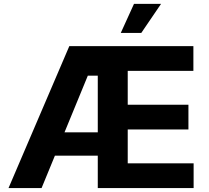

<svg xmlns="http://www.w3.org/2000/svg" viewBox="-20 -964 1070 984"><path d="M23.6 0 335.2 -727.5H971.1V-600.8H634.6V-427.3H945.7V-300.6H634.6V-126.8H972.3V0H481.1V-576.2H430.1L193 0ZM195.3 -166.2V-285.9H568.4V-166.2ZM599 -795.3 666.8 -944.3H805.5L704.1 -795.3Z"/></svg>

Font: Inter
Style: Regular
Weight: 400
Designer: Rasmus Andersson
Foundry: rsms
Version: Version 4.000;git-8c9346024